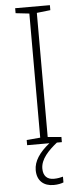

<svg xmlns="http://www.w3.org/2000/svg" viewBox="-62 -747 417 997"><g transform="rotate(-5 147.0 -248.0)"><path d="M125 128C125 79 166 37 212 0H238V-27L167 -33V-680L238 -688V-714H57V-688L128 -680V-33L57 -27V0H173C119 43 90 87 90 133C90 189 125 218 176 218C198 218 216 214 228 209V179C217 182 200 186 180 186C144 186 125 165 125 128Z"/></g></svg>

Font: Noto Sans Arabic ExtLt
Style: Regular
Weight: 200
Designer: Monotype Design Team, Nadine Chahine, Nizar Qandah and Khaled Hosny
Foundry: Monotype Imaging Inc.
Version: Version 2.012